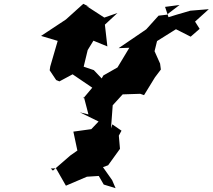

<svg xmlns="http://www.w3.org/2000/svg" viewBox="-20 -907 1113 1005"><path d="M810 -825 746 -754 742 -751 601 -655 657 -657 595 -554 521 -512 481 -441 525 -483 471 -540 418 -558 439 -645 469 -694 542 -664 529 -778 595 -839 526 -815 432 -876 448 -871 416 -887 325 -805 195 -719 282 -693 243 -559 240 -539 274 -488 291 -481 360 -518 463 -448 415 -391 419 -400 443 -308 398 -319 496 -271 458 -231 364 -218 385 -119 348 -93 257 -14 246 -25 273 -26 325 65 435 18 497 14 523 59 585 78 567 36 519 -32 546 -42 608 -128 602 -197 616 -223 568 -256 561 -235 570 -356 622 -413 714 -416 734 -409 791 -502 822 -543 818 -574 789 -639 802 -692 901 -754 923 -743 978 -715 1025 -756 1001 -794 1073 -859 976 -851 904 -830 862 -817 844 -871 920 -881 853 -830Z"/></svg>

Font: Hussar Lance
Style: Italic
Weight: 700
Foundry: Cannot Into Space Fonts, PlusOne Fonts
Version: Version 2.27